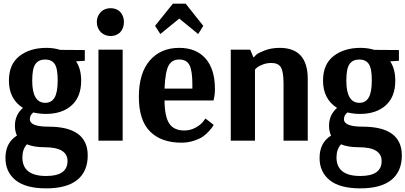

<svg xmlns="http://www.w3.org/2000/svg" viewBox="-20 -773 2228 1055"><path d="M10 95Q10 11 73 -28Q62 -52 62 -82Q62 -142 106 -180Q29 -229 29 -330Q29 -420 87 -465Q145 -510 235 -510Q275 -510 311 -499L446 -498V-439L398 -436Q426 -394 426 -330Q426 -241 373.5 -194Q321 -147 232 -147Q198 -147 163 -155Q144 -140 144 -118Q144 -77 246 -77Q462 -77 462 81Q462 169 404.5 215.5Q347 262 234 262Q121 262 65.5 217Q10 172 10 95ZM229 -208Q263 -208 280 -237Q297 -266 297 -332Q297 -398 280 -422Q263 -446 228 -446Q193 -446 175 -421.5Q157 -397 157 -330Q157 -208 229 -208ZM234 194Q351 194 351 112Q351 36 225 36Q166 36 128 20Q103 47 103 92Q103 194 234 194Z M588 -575Q558 -575 535 -595Q512 -618 512 -652Q512 -685 535 -708Q556 -728 588 -728Q619 -728 639 -709Q661 -686 661 -652Q661 -617 639 -594Q617 -575 588 -575ZM521 0V-500H654V0Z M861 -586 832 -631 930 -753H1000L1097 -631L1069 -586L965 -671ZM977 11Q866 11 804.5 -50.5Q743 -112 743 -241Q743 -371 803 -440.5Q863 -510 965 -510Q1058 -510 1109.5 -451.5Q1161 -393 1161 -284Q1161 -266 1159 -250.5Q1157 -235 1155 -228L1153 -221H884Q885 -131 910.5 -93.5Q936 -56 993 -56Q1027 -56 1056 -72.5Q1085 -89 1097 -106L1109 -122L1154 -87Q1152 -83 1148 -76.5Q1144 -70 1129 -53Q1114 -36 1095.5 -23Q1077 -10 1045 0.5Q1013 11 977 11ZM884 -286H1037V-309Q1037 -385 1021 -415.5Q1005 -446 965 -446Q924 -446 906 -412Q888 -378 884 -286Z M1248 0V-500H1355L1372 -459H1376Q1380 -465 1389.5 -473.5Q1399 -482 1435 -496Q1471 -510 1517 -510Q1671 -510 1671 -339V0H1538V-312Q1538 -379 1523.5 -403Q1509 -427 1471 -427Q1445 -427 1422.5 -418Q1400 -409 1390 -400L1381 -391V0Z M1736 95Q1736 11 1799 -28Q1788 -52 1788 -82Q1788 -142 1832 -180Q1755 -229 1755 -330Q1755 -420 1813 -465Q1871 -510 1961 -510Q2001 -510 2037 -499L2172 -498V-439L2124 -436Q2152 -394 2152 -330Q2152 -241 2099.5 -194Q2047 -147 1958 -147Q1924 -147 1889 -155Q1870 -140 1870 -118Q1870 -77 1972 -77Q2188 -77 2188 81Q2188 169 2130.5 215.5Q2073 262 1960 262Q1847 262 1791.5 217Q1736 172 1736 95ZM1955 -208Q1989 -208 2006 -237Q2023 -266 2023 -332Q2023 -398 2006 -422Q1989 -446 1954 -446Q1919 -446 1901 -421.5Q1883 -397 1883 -330Q1883 -208 1955 -208ZM1960 194Q2077 194 2077 112Q2077 36 1951 36Q1892 36 1854 20Q1829 47 1829 92Q1829 194 1960 194Z"/></svg>

Font: Arsenal
Style: Bold
Weight: 700
Designer: Andrij Shevchenko
Foundry: Stairsfor
Version: Version 2.001;PS 002.001;hotconv 1.0.88;makeotf.lib2.5.64775